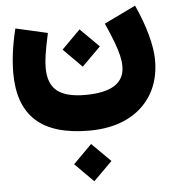

<svg xmlns="http://www.w3.org/2000/svg" viewBox="-60 -484 934 1037"><g transform="rotate(-5 406.5 34.0)"><path d="M308.6 396 409.2 294.9 510.7 396 409.2 497.1ZM300.3 -226.1 400.9 -327.1 502.4 -226.1 400.9 -125ZM540 -346.2 710.9 -428.7Q751 -340.8 772 -262.2Q793 -183.6 793 -127Q793 -19.5 745.8 58.8Q698.7 137.2 612.1 179.7Q525.4 222.2 406.2 222.2Q212.9 222.2 118.4 136.7Q23.9 51.3 23.9 -123Q23.9 -174.8 31.7 -235.1Q39.6 -295.4 56.2 -362.3L229 -322.8Q212.4 -246.1 206.5 -205.8Q200.7 -165.5 200.7 -135.3Q200.7 -49.8 248.8 -10.7Q296.9 28.3 401.4 28.3Q614.3 28.3 614.3 -108.9Q614.3 -134.8 607.2 -165.8Q600.1 -196.8 584 -240.2Q567.9 -283.7 540 -346.2Z"/></g></svg>

Font: Estedad-FD Black
Style: Regular
Weight: 900
Designer: Amin Abedi
Version: Version 7.3